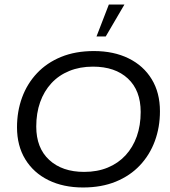

<svg xmlns="http://www.w3.org/2000/svg" viewBox="-20 -820 754 850"><path d="M347.6 10Q260.5 10 194.5 -22.4Q128.6 -54.8 91.9 -114.8Q55.3 -174.7 55.3 -256.6Q55.3 -327.1 77.7 -388.3Q100.2 -449.6 143.8 -495.9Q187.4 -542.2 250.7 -568.1Q314 -594 395.8 -594Q483.4 -594 549.3 -561.6Q615.2 -529.2 651.6 -469.4Q688.1 -409.7 688.1 -327.4Q688.1 -256.9 665.6 -195.7Q643.1 -134.4 599.5 -88.1Q556 -41.8 492.6 -15.9Q429.3 10 347.6 10ZM352.6 -59Q410.8 -59 457 -78.1Q503.1 -97.1 535.8 -132.4Q568.4 -167.8 585.6 -216.3Q602.8 -264.8 602.8 -324.3Q602.8 -419.7 546.2 -472.3Q489.6 -525 391.3 -525Q333.5 -525 286.9 -505.9Q240.2 -486.9 207.6 -451.6Q174.9 -416.2 157.7 -367.7Q140.5 -319.2 140.5 -259.7Q140.5 -164.9 197.9 -112Q255.3 -59 352.6 -59ZM407.2 -658.5 461.8 -799.8H530.8L448.1 -658.5Z"/></svg>

Font: Rokkitt SemiBold
Style: Italic
Weight: 600
Italic angle: -9°
Designer: Vernon Adams
Foundry: Vernon Adams
Version: Version 3.103